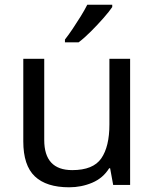

<svg xmlns="http://www.w3.org/2000/svg" viewBox="-20 -786 658 816"><path d="M533 -536V0H461L448 -71H444Q418 -29 372 -9.5Q326 10 274 10Q177 10 128 -36.5Q79 -83 79 -185V-536H168V-191Q168 -63 287 -63Q376 -63 410.5 -113Q445 -163 445 -257V-536ZM457 -756Q445 -738 420 -709.5Q395 -681 366.5 -652.5Q338 -624 314 -606H256V-618Q271 -637 288.5 -663Q306 -689 323 -716.5Q340 -744 351 -766H457Z"/></svg>

Font: Noto Sans Ogham
Style: Regular
Weight: 400
Designer: Monotype Design Team
Foundry: Monotype Imaging Inc.
Version: Version 2.001; ttfautohint (v1.8.4.7-5d5b)